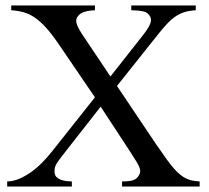

<svg xmlns="http://www.w3.org/2000/svg" viewBox="-20 -682 763 702"><path d="M426.3 0V-18.6Q451.2 -18.6 464.6 -22.5Q478 -26.4 484.9 -36.6Q490.2 -43.9 491.9 -50.3Q493.7 -56.6 491.2 -65.4Q488.8 -74.2 481.2 -87.2Q473.6 -100.1 460 -121.1L348.1 -292L208.5 -113.8Q198.7 -101.1 192.9 -92.8Q187 -84.5 184.1 -78.4Q181.2 -72.3 180.2 -67.1Q179.2 -62 179.2 -56.2Q179.2 -48.3 181.9 -41.7Q184.6 -35.2 191.7 -30.3Q198.7 -25.4 210.9 -22.2Q223.1 -19 242.7 -18.6V0H6.3V-18.6Q28.3 -19 50.3 -28.3Q72.3 -37.6 93.5 -52.7Q114.7 -67.9 134 -87.4Q153.3 -106.9 169.9 -127.9L327.1 -326.2L196.3 -518.1Q170.9 -555.7 149.4 -579.6Q127.9 -603.5 107.7 -617.4Q87.4 -631.3 66.4 -637.2Q45.4 -643.1 21 -644.5V-662.1H327.1V-644.5Q289.1 -643.1 273.4 -631.3Q266.1 -625.5 262.2 -619.1Q258.3 -612.8 258.8 -604Q259.3 -595.2 264.9 -583.5Q270.5 -571.8 281.7 -554.7L383.8 -402.3L501.5 -551.8Q522.5 -578.1 529.3 -595.5Q536.1 -612.8 526.4 -625.5Q522.9 -630.4 518.8 -633.8Q514.6 -637.2 507.6 -639.4Q500.5 -641.6 489.3 -642.8Q478 -644 460 -644.5V-662.1H695.8V-644.5Q668.9 -643.1 649.4 -636Q629.9 -628.9 613 -615.5Q596.2 -602.1 579.3 -582.3Q562.5 -562.5 541 -535.2L407.7 -367.7L550.3 -155.3Q570.3 -126 585.9 -104.5Q601.1 -83 614 -68.1Q627 -53.2 638.2 -43.9Q649.4 -34.7 660.6 -29.3Q671.9 -23.9 683.8 -21.7Q695.8 -19.5 710 -18.6V0Z"/></svg>

Font: Goda
Style: Regular
Weight: 400
Version: 1.0.5